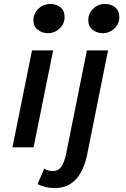

<svg xmlns="http://www.w3.org/2000/svg" viewBox="-20 -746 640 972"><path d="M43 0 142 -491H249L150 0ZM222 -578Q194 -578 171.5 -595Q149 -612 149 -644Q149 -667 161 -685.5Q173 -704 192 -715Q211 -726 234 -726Q265 -726 286 -709Q307 -692 307 -659Q307 -625 281.5 -601.5Q256 -578 222 -578ZM256 206Q231 206 211 201Q191 196 170 186L204 108Q214 114 224.5 117Q235 120 248 120Q275 120 290 98.5Q305 77 314 36L420 -491H527L421 38Q411 86 391 124Q371 162 338 184Q305 206 256 206ZM499 -578Q471 -578 449 -595Q427 -612 427 -644Q427 -667 438.5 -685.5Q450 -704 469 -715Q488 -726 511 -726Q542 -726 563 -709Q584 -692 584 -659Q584 -625 559 -601.5Q534 -578 499 -578Z"/></svg>

Font: Source Code Pro ExtraLight SemiBold
Style: Italic
Weight: 600
Italic angle: -11°
Monospace: yes
Version: Version 1.016;hotconv 1.0.116;makeotfexe 2.5.65601